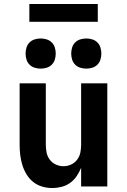

<svg xmlns="http://www.w3.org/2000/svg" viewBox="-20 -940 640 968"><path d="M243 8Q217 8 192 0.5Q167 -7 147 -23Q127 -39 113.5 -61.5Q100 -84 92.5 -108.5Q85 -133 82 -158.5Q79 -184 79 -210V-520H211V-210Q211 -190 215 -170.5Q219 -151 231 -135Q243 -119 261.5 -110.5Q280 -102 300 -102Q320 -102 338.5 -110.5Q357 -119 369 -135Q381 -151 385 -170.5Q389 -190 389 -210V-520H521V0H389V-94Q380 -72 366.5 -52Q353 -32 333.5 -18Q314 -4 290.5 2Q267 8 243 8ZM415 -594Q400 -594 385 -598.5Q370 -603 359 -614Q348 -625 343.5 -640Q339 -655 339 -670Q339 -685 343.5 -700Q348 -715 359 -726Q370 -737 385 -741.5Q400 -746 415 -746Q430 -746 445 -741.5Q460 -737 471 -726Q482 -715 486.5 -700Q491 -685 491 -670Q491 -655 486.5 -640Q482 -625 471 -614Q460 -603 445 -598.5Q430 -594 415 -594ZM185 -594Q170 -594 155 -598.5Q140 -603 129 -614Q118 -625 113.5 -640Q109 -655 109 -670Q109 -685 113.5 -700Q118 -715 129 -726Q140 -737 155 -741.5Q170 -746 185 -746Q200 -746 215 -741.5Q230 -737 241 -726Q252 -715 256.5 -700Q261 -685 261 -670Q261 -655 256.5 -640Q252 -625 241 -614Q230 -603 215 -598.5Q200 -594 185 -594ZM128 -830V-920H473V-830Z"/></svg>

Font: Iosevka Extrabold Extended
Style: Regular
Weight: 800
Width: 7
Monospace: yes
Designer: Belleve Invis
Foundry: Belleve Invis
Version: Version 32.5.0; ttfautohint (v1.8.4)